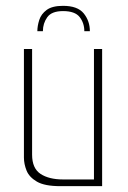

<svg xmlns="http://www.w3.org/2000/svg" viewBox="-20 -638 437 658"><path d="M196 -618Q246 -618 267 -592Q288 -566 288 -531H269Q269 -559 253 -579.5Q237 -600 196 -600Q157 -600 142 -579Q127 -558 127 -531H108Q108 -549 114.5 -569.5Q121 -590 140 -604Q159 -618 196 -618ZM187 0Q133 0 106.5 -15.5Q80 -31 71 -53.5Q62 -76 62 -98V-470H90V-108Q90 -61 119 -42Q148 -23 196 -23H302V-470H330V0Z"/></svg>

Font: Smooch Sans ExtraLight
Style: Regular
Weight: 200
Designer: Robert E. Leuschke
Foundry: Robert E. Leuschke
Version: Version 1.010; ttfautohint (v1.8.3)